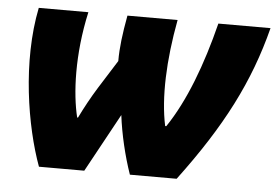

<svg xmlns="http://www.w3.org/2000/svg" viewBox="-44 -612 967 671"><g transform="rotate(5 439.5 -276.5)"><path d="M115 0H274L386 -205C394 -139 412 -63 434 0H598C747 -199 830 -361 879 -553H696C659 -405 610 -275 546 -180H542C521 -278 526 -409 553 -553H377C365 -487 359 -440 359 -392L296 -292C273 -255 253 -218 236 -183H233C213 -265 206 -400 240 -553H66C27 -362 65 -136 115 0Z"/></g></svg>

Font: Noto Sans UI Black
Style: Italic
Weight: 900
Italic angle: -372°
Designer: Monotype Design Team
Foundry: Monotype Imaging Inc.
Version: Version 1.901